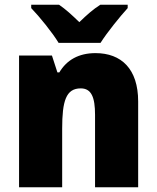

<svg xmlns="http://www.w3.org/2000/svg" viewBox="-20 -786 658 806"><path d="M226 -606H402C429 -649 484 -717 516 -752V-766H401C371 -747 345 -724 313 -693C281 -724 257 -746 228 -766H111V-752C145 -717 201 -648 226 -606ZM381 -563C310 -563 260 -534 229 -482H221L198 -553H60V0H241V-246C241 -362 257 -415 319 -415C364 -415 379 -377 379 -304V0H560V-360C560 -497 489 -563 381 -563Z"/></svg>

Font: Noto Sans Devanagari UI SemiCondensed Black
Style: Regular
Weight: 900
Width: 4
Designer: Jelle Bosma - Monotype Design Team
Foundry: Monotype Imaging Inc.
Version: Version 2.004